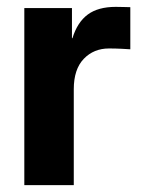

<svg xmlns="http://www.w3.org/2000/svg" viewBox="-20 -539 413 559"><path d="M50.8 0V-515.6H189.5V-427.7H190.9Q205.1 -474.1 235.4 -496.6Q265.6 -519 316.9 -519Q329.6 -519 340.1 -518.6Q350.6 -518.1 359.4 -518.1V-395.5Q351.6 -396 333.5 -397Q315.4 -397.9 297.4 -397.9Q252.9 -397.9 223.9 -367.7Q194.8 -337.4 194.8 -279.3V0Z"/></svg>

Font: Inter Display
Style: Bold
Weight: 700
Designer: Rasmus Andersson
Foundry: rsms
Version: Version 4.001;git-9221beed3